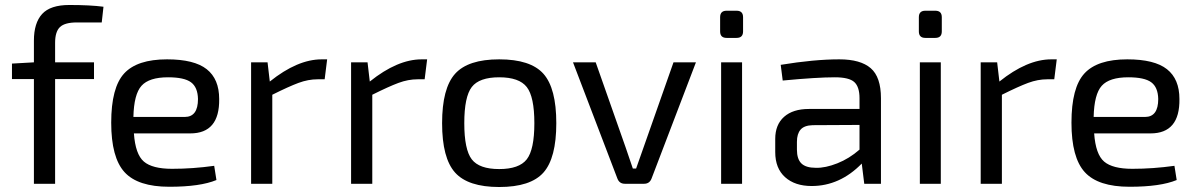

<svg xmlns="http://www.w3.org/2000/svg" viewBox="-20 -737 4800 770"><path d="M388 -647H288Q240 -647 220.5 -628.5Q201 -610 201 -565V-487H357V-420H201V0H116V-420H28V-482L116 -487V-574Q116 -645 149 -681Q182 -717 258 -717Q342 -717 395 -710Z M670 -60Q753 -60 839 -72L848 -15Q783 12 659 12Q533 12 479.5 -46.5Q426 -105 426 -245Q426 -386 478 -442.5Q530 -499 650 -499Q759 -499 809 -459.5Q859 -420 859 -340Q861 -202 743 -202H517Q523 -118 557 -89Q591 -60 670 -60ZM654 -427Q578 -427 547.5 -393Q517 -359 515 -268H721Q774 -268 774 -340Q773 -387 746 -407Q719 -427 654 -427Z M1292 -499 1282 -419H1254Q1216 -419 1177 -404.5Q1138 -390 1072 -357V0H987V-487H1053L1062 -410Q1173 -499 1270 -499Z M1693 -499 1683 -419H1655Q1617 -419 1578 -404.5Q1539 -390 1473 -357V0H1388V-487H1454L1463 -410Q1574 -499 1671 -499Z M1982 -499Q2108 -499 2159.5 -441Q2211 -383 2211 -243Q2211 -103 2159.5 -45Q2108 13 1982 13Q1857 13 1805 -45Q1753 -103 1753 -243Q1753 -383 1805 -441Q1857 -499 1982 -499ZM2092.5 -388Q2062 -427 1982 -427Q1902 -427 1872 -388Q1842 -349 1842 -243Q1842 -137 1872 -98Q1902 -59 1982 -59Q2062 -59 2092.5 -98Q2123 -137 2123 -243Q2123 -349 2092.5 -388Z M2771 -487 2593 -21Q2585 0 2563 0H2486Q2464 0 2456 -21L2278 -487H2369L2489 -146Q2499 -118 2518 -61H2531L2561 -146L2681 -487Z M2894 -694H2934Q2960 -694 2960 -668V-611Q2960 -585 2934 -585H2894Q2868 -585 2868 -611V-668Q2868 -694 2894 -694ZM2956 0H2872V-487H2956Z M3346 -499Q3431 -499 3472 -463.5Q3513 -428 3513 -343V0H3446L3436 -81Q3348 9 3235 9Q3168 9 3128.5 -26.5Q3089 -62 3089 -127V-180Q3089 -237 3124.5 -268.5Q3160 -300 3224 -300H3427V-343Q3427 -389 3406 -408Q3385 -427 3328 -427Q3256 -427 3119 -414L3111 -477Q3245 -499 3346 -499ZM3252 -64Q3290 -63 3338 -82Q3386 -101 3427 -137V-236L3239 -235Q3205 -234 3190.5 -217Q3176 -200 3176 -168V-137Q3176 -99 3194 -81.5Q3212 -64 3252 -64Z M3691 -694H3731Q3757 -694 3757 -668V-611Q3757 -585 3731 -585H3691Q3665 -585 3665 -611V-668Q3665 -694 3691 -694ZM3753 0H3669V-487H3753Z M4218 -499 4208 -419H4180Q4142 -419 4103 -404.5Q4064 -390 3998 -357V0H3913V-487H3979L3988 -410Q4099 -499 4196 -499Z M4521 -60Q4604 -60 4690 -72L4699 -15Q4634 12 4510 12Q4384 12 4330.5 -46.5Q4277 -105 4277 -245Q4277 -386 4329 -442.5Q4381 -499 4501 -499Q4610 -499 4660 -459.5Q4710 -420 4710 -340Q4712 -202 4594 -202H4368Q4374 -118 4408 -89Q4442 -60 4521 -60ZM4505 -427Q4429 -427 4398.5 -393Q4368 -359 4366 -268H4572Q4625 -268 4625 -340Q4624 -387 4597 -407Q4570 -427 4505 -427Z"/></svg>

Font: Exo 2
Style: Regular
Weight: 400
Designer: Natanael Gama
Version: Version 1.001;PS 001.001;hotconv 1.0.70;makeotf.lib2.5.58329